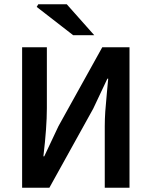

<svg xmlns="http://www.w3.org/2000/svg" viewBox="-20 -874 706 894"><path d="M83 0V-653.8H198.2V-370.1Q198.2 -281.7 182.1 -146H186L252 -286.1L456.1 -653.8H583V0H467.8V-286.1Q467.8 -319.8 470.2 -355Q472.7 -390.1 477.8 -443.1Q482.9 -496.1 483.9 -507.8H480L414.1 -368.2L210 0ZM320.8 -710 150.9 -841.8 158.2 -854H291L418.9 -710Z"/></svg>

Font: Source Sans 3 Semibold
Style: Regular
Weight: 600
Designer: Paul D. Hunt
Foundry: Adobe
Version: Version 3.052;hotconv 1.1.0;makeotfexe 2.6.0